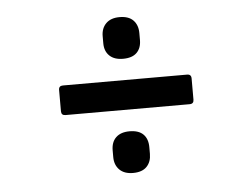

<svg xmlns="http://www.w3.org/2000/svg" viewBox="-37 -529 563 459"><g transform="rotate(-5 244.5 -300.0)"><path d="M265 -387Q244 -387 232.5 -398Q221 -409 221 -428V-445Q221 -464 232.5 -475.5Q244 -487 265 -487Q287 -487 298 -475.5Q309 -464 309 -445V-428Q309 -409 298 -398Q287 -387 265 -387ZM116 -265Q106 -265 106 -275V-326Q106 -336 116 -336H414Q424 -336 424 -326V-275Q424 -265 414 -265ZM265 -113Q244 -113 232.5 -124.5Q221 -136 221 -155V-171Q221 -191 232.5 -202Q244 -213 265 -213Q287 -213 298 -202Q309 -191 309 -171V-155Q309 -136 298 -124.5Q287 -113 265 -113Z"/></g></svg>

Font: Sofia Sans Condensed Medium
Style: Italic
Weight: 500
Italic angle: -9°
Designer: Botio Nikoltchev, Ani Petrova
Foundry: lettersoup
Version: Version 4.101; ttfautohint (v1.8.4.7-5d5b)